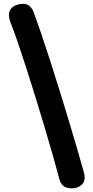

<svg xmlns="http://www.w3.org/2000/svg" viewBox="-20 -871 503 1040"><path d="M164.2 -799.9Q182.4 -750.3 205.8 -681.7Q229.2 -613.1 254.5 -533.7Q279.8 -454.3 305.8 -370.9Q331.9 -287.6 355.7 -207.9Q379.4 -128.3 399.7 -58.7Q420 10.9 434 61.7Q444.4 98.2 431.7 118.7Q419 139.2 391.9 146.3Q364.2 153.4 337.6 143.8Q311 134.2 301.3 98.2Q287.3 45.1 267.4 -24.9Q247.6 -94.9 223.9 -174.5Q200.2 -254.1 174.8 -336.2Q149.4 -418.3 124.6 -495.8Q99.7 -573.2 77.2 -639.1Q54.7 -705 36.4 -751.2Q22.4 -787.2 32.1 -810.8Q41.7 -834.4 67.2 -843.1Q101.3 -856.1 126.3 -846.4Q151.2 -836.7 164.2 -799.9Z"/></svg>

Font: Playpen Sans Deva
Style: Regular
Weight: 400
Designer: Pooja Saxena, Gunjan Panchal, Laura Meseguer, Veronika Burian, José Scaglione
Foundry: TypeTogether
Version: Version 2.000